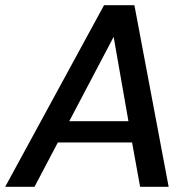

<svg xmlns="http://www.w3.org/2000/svg" viewBox="-38 -720 741 740"><path d="M-18 0 363 -700H480L612 0H502L471 -171H185L95 0ZM229 -253H457L400 -578Z"/></svg>

Font: Ultramarine Medium
Style: Italic
Weight: 500
Italic angle: -10°
Designer: Colophon Foundry, Jonny Pinhorn
Foundry: Colophon Foundry
Version: Version 1.200; ttfautohint (v1.8.3)